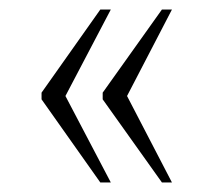

<svg xmlns="http://www.w3.org/2000/svg" viewBox="-20 -471 442 402"><path d="M319 -89 195 -263V-277L319 -451H340L246 -270L340 -89ZM190 -89 67 -263V-277L190 -451H212L117 -270L212 -89Z"/></svg>

Font: Noto Serif Tamil Condensed ExtraLight
Style: Italic
Weight: 200
Width: 3
Italic angle: -12°
Designer: Indian Type Foundry, Tom Grace, and the Monotype Design Team
Foundry: Monotype Imaging Inc.
Version: Version 2.003; ttfautohint (v1.8.4.7-5d5b)